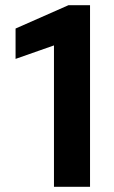

<svg xmlns="http://www.w3.org/2000/svg" viewBox="-20 -720 441 740"><path d="M188 0V-545L40 -493V-610L244 -700H327V0Z"/></svg>

Font: DM Sans 9pt
Style: Bold
Weight: 700
Version: Version 4.004;gftools[0.9.30]